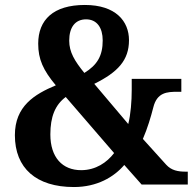

<svg xmlns="http://www.w3.org/2000/svg" viewBox="-20 -744 790 774"><path d="M278 10C371 10 439 -30 481 -79L551 0H737V-52H729C697 -52 671 -57 650 -80L556 -184C575 -228 588 -272 598 -311C613 -372 654 -374 696 -374H711V-426H511V-382C511 -337 507 -283 497 -244L360 -406C455 -453 500 -501 500 -582C500 -658 447 -724 322 -724C195 -724 134 -664 134 -568C134 -505 154 -461 205 -400C119 -364 40 -316 40 -199C40 -66 126 10 278 10ZM320 -450C281 -498 259 -534 259 -580C259 -634 283 -666 327 -666C371 -666 394 -632 394 -581C394 -519 372 -482 320 -450ZM307 -58C232 -58 183 -109 183 -202C183 -273 202 -321 245 -353L440 -127C411 -89 366 -58 307 -58Z"/></svg>

Font: Noto Serif SemiCondensed
Style: Bold
Weight: 700
Width: 4
Designer: Monotype Design Team
Foundry: Monotype Imaging Inc.
Version: Version 2.015